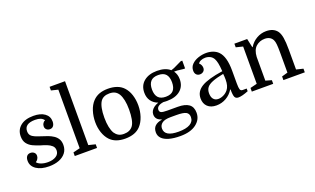

<svg xmlns="http://www.w3.org/2000/svg" viewBox="-96 -1314 3336 2033"><g transform="rotate(-20 1572.5 -298.0)"><path d="M244 -36Q300 -36 335.5 -59Q371 -82 371 -123Q371 -156 349 -176Q327 -196 294.5 -208.5Q262 -221 229 -230Q188 -243 150 -260.5Q112 -278 88 -309Q64 -340 64 -391Q64 -463 116.5 -506.5Q169 -550 263 -550Q343 -550 389.5 -516.5Q436 -483 436 -425Q436 -394 422 -375.5Q408 -357 382 -357Q359 -357 344 -371Q329 -385 329 -407Q329 -426 339 -441.5Q349 -457 365 -464Q350 -485 326.5 -494.5Q303 -504 266 -504Q206 -504 176 -482.5Q146 -461 146 -419Q146 -389 160.5 -371.5Q175 -354 203 -342Q231 -330 272 -317Q306 -307 339 -294.5Q372 -282 399 -264Q426 -246 442 -219Q458 -192 458 -152Q458 -101 430 -64.5Q402 -28 353 -9Q304 10 240 10Q152 10 98 -26Q44 -62 44 -123Q44 -155 58.5 -173.5Q73 -192 100 -192Q124 -192 140.5 -178Q157 -164 157 -141Q157 -122 146.5 -105Q136 -88 121 -80Q134 -61 167.5 -48.5Q201 -36 244 -36Z M608 -60V-720L531 -739V-780H705V-60L782 -41V0H531V-41Z M1347 -275Q1347 -210 1327.5 -151.5Q1308 -93 1273 -55Q1243 -22 1199 -6Q1155 10 1099 10Q1044 10 1001 -5.5Q958 -21 928 -53Q894 -90 875.5 -144.5Q857 -199 857 -263Q857 -328 876 -387.5Q895 -447 931 -485Q963 -519 1005.5 -534.5Q1048 -550 1103 -550Q1158 -550 1202 -534.5Q1246 -519 1276 -487Q1311 -450 1329 -394.5Q1347 -339 1347 -275ZM964 -274Q964 -213 973.5 -168.5Q983 -124 1000 -95Q1017 -70 1040.5 -56Q1064 -42 1102 -42Q1171 -42 1205 -89Q1223 -115 1231.5 -161Q1240 -207 1240 -267Q1240 -327 1230.5 -372Q1221 -417 1204 -445Q1188 -471 1163.5 -484.5Q1139 -498 1101 -498Q1031 -498 1000 -452Q964 -396 964 -274Z M1900 10Q1900 86 1835.5 135Q1771 184 1656 184Q1580 184 1528 169Q1476 154 1449.5 126Q1423 98 1423 59Q1423 12 1451 -13.5Q1479 -39 1528 -46V-50Q1462 -69 1462 -128Q1462 -149 1472 -167.5Q1482 -186 1502.5 -202Q1523 -218 1555 -229Q1506 -247 1479 -285Q1452 -323 1452 -378Q1452 -458 1507.5 -504Q1563 -550 1656 -550Q1703 -550 1740 -538.5Q1777 -527 1803 -504L1837 -516L1929 -560H1946V-472H1929L1859 -480H1825Q1854 -440 1854 -384Q1854 -305 1799.5 -259.5Q1745 -214 1649 -214Q1639 -214 1629 -214.5Q1619 -215 1609 -216Q1569 -210 1549.5 -195Q1530 -180 1530 -157Q1530 -134 1548 -125.5Q1566 -117 1618 -117H1734Q1816 -117 1858 -86.5Q1900 -56 1900 10ZM1690 -40H1625Q1558 -40 1528 -17Q1498 6 1498 43Q1498 134 1654 134Q1739 134 1783.5 108Q1828 82 1828 32Q1828 -8 1797.5 -24Q1767 -40 1690 -40ZM1540 -382Q1540 -322 1567.5 -291Q1595 -260 1653 -260Q1712 -260 1739 -291Q1766 -322 1766 -382Q1766 -442 1739 -473Q1712 -504 1653 -504Q1595 -504 1567.5 -473Q1540 -442 1540 -382Z M1991 -117Q1991 -195 2064 -240Q2137 -285 2306 -310Q2302 -369 2295 -402Q2288 -435 2277 -455Q2263 -481 2238 -493.5Q2213 -506 2184 -506Q2156 -506 2133.5 -496Q2111 -486 2103 -469Q2117 -459 2123.5 -443Q2130 -427 2130 -413Q2130 -388 2113.5 -373.5Q2097 -359 2073 -359Q2049 -359 2033.5 -375Q2018 -391 2018 -420Q2018 -462 2047 -491Q2076 -520 2120.5 -535Q2165 -550 2210 -550Q2251 -550 2285.5 -537.5Q2320 -525 2344 -501Q2406 -439 2406 -281V-136Q2406 -87 2412.5 -68Q2419 -49 2441 -49H2486V-19Q2414 10 2374 10Q2343 10 2332.5 -12.5Q2322 -35 2322 -99H2318Q2287 -48 2236 -19Q2185 10 2126 10Q2063 10 2027 -24Q1991 -58 1991 -117ZM2168 -48Q2196 -48 2226.5 -62.5Q2257 -77 2278 -103Q2294 -123 2301.5 -150.5Q2309 -178 2309 -215Q2309 -232 2308 -248.5Q2307 -265 2305 -280Q2224 -264 2178 -245.5Q2132 -227 2113 -201.5Q2094 -176 2094 -138Q2094 -95 2113.5 -71.5Q2133 -48 2168 -48Z M2603 -60V-480L2526 -499V-540H2670L2692 -440H2696Q2726 -491 2777 -520.5Q2828 -550 2886 -550Q2969 -550 3009 -496Q3029 -468 3037.5 -417.5Q3046 -367 3046 -281V-60L3123 -41V0H2882V-41L2949 -60V-283Q2949 -348 2945.5 -380Q2942 -412 2933 -430Q2921 -454 2898.5 -466.5Q2876 -479 2845 -479Q2787 -479 2745 -442Q2704 -405 2700 -327V-60L2767 -41V0H2526V-41Z"/></g></svg>

Font: Domine
Style: Regular
Weight: 400
Designer: Pablo Impallari, Rodrigo Fuenzalida, Brenda Gallo
Foundry: Pablo Impallari, Rodrigo Fuenzalida, Brenda Gallo
Version: Version 2.000